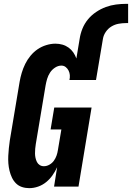

<svg xmlns="http://www.w3.org/2000/svg" viewBox="-20 -970 686 998"><path d="M132 8Q112 8 94 2Q76 -4 63 -17Q50 -30 42 -47Q34 -64 29.5 -82.5Q25 -101 23.5 -120.5Q22 -140 23 -160Q24 -180 26 -200Q28 -220 31 -240L82 -545Q86 -568 93 -591.5Q100 -615 111 -637.5Q122 -660 138.5 -680Q155 -700 175.5 -714Q196 -728 220.5 -735.5Q245 -743 268 -743Q287 -743 304.5 -738Q322 -733 336.5 -722.5Q351 -712 361 -697.5Q371 -683 377 -666L394 -768Q398 -795 408.5 -821Q419 -847 437 -869Q455 -891 479.5 -907.5Q504 -924 530 -933.5Q556 -943 583 -946.5Q610 -950 636 -950H646V-850H635Q616 -850 596.5 -846.5Q577 -843 559.5 -832.5Q542 -822 530 -804.5Q518 -787 515 -768L479 -554H341Q344 -567 343 -579.5Q342 -592 336.5 -603Q331 -614 321.5 -621.5Q312 -629 299 -629Q282 -629 266 -618.5Q250 -608 240 -592.5Q230 -577 225 -560Q220 -543 217 -526L166 -221Q164 -209 163 -197Q162 -185 162 -173Q162 -161 164.5 -149.5Q167 -138 172 -128Q177 -118 186.5 -112Q196 -106 208 -106Q223 -106 237 -114Q251 -122 260 -134.5Q269 -147 274 -161.5Q279 -176 281 -190L299 -297H243L262 -411H456L388 0H261L277 -101Q267 -79 253 -59Q239 -39 220 -23.5Q201 -8 178 0Q155 8 132 8Z"/></svg>

Font: Iosevka Curly Heavy
Style: Italic
Weight: 900
Italic angle: -9°
Monospace: yes
Designer: Belleve Invis
Foundry: Belleve Invis
Version: Version 22.1.2; ttfautohint (v1.8.4)